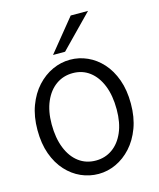

<svg xmlns="http://www.w3.org/2000/svg" viewBox="-142 -1091 997 1202"><g transform="rotate(-15 356.5 -489.5)"><path d="M559.1 -349.1Q559.1 -439.5 533 -504.4Q506.8 -569.3 460.2 -604.5Q413.6 -639.6 351.6 -639.6Q290 -639.6 242.7 -606Q195.3 -572.3 168.5 -510.3Q141.6 -448.2 141.6 -363.8Q141.6 -274.9 167.7 -209.5Q193.8 -144 241 -108.6Q288.1 -73.2 351.6 -73.2Q411.6 -73.2 458.5 -106.2Q505.4 -139.2 532.2 -200.9Q559.1 -262.7 559.1 -349.1ZM654.3 -361.3Q654.3 -273.4 628.4 -204.1Q602.5 -134.8 558.8 -86.7Q515.1 -38.6 460.2 -13.2Q405.3 12.2 346.7 12.2Q287.6 12.2 233.6 -11.7Q179.7 -35.6 137.5 -82Q95.2 -128.4 70.8 -196Q46.4 -263.7 46.4 -351.6Q46.4 -439.5 72.3 -508.5Q98.1 -577.6 142.3 -626Q186.5 -674.3 241.9 -699.7Q297.4 -725.1 356.4 -725.1Q414.6 -725.1 468 -701.2Q521.5 -677.2 563.5 -630.9Q605.5 -584.5 629.9 -516.8Q654.3 -449.2 654.3 -361.3ZM433.1 -991.2H545.4L340.3 -781.2H262.2Z"/></g></svg>

Font: Kanchenjunga
Style: Regular
Weight: 400
Designer: Becca Hirsbrunner Spalinger
Foundry: SIL International
Version: Version 2.001